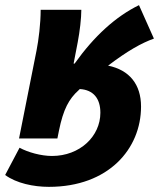

<svg xmlns="http://www.w3.org/2000/svg" viewBox="-70 -538 621 746"><path d="M4 0H153L159 -30C176 -114 198 -154 236 -188L240 -192C293 -189 320 -155 320 -100C320 -8 240 68 132 68C90 68 39 54 6 36L-50 142C-6 174 60 188 120 188C352 188 478 40 478 -124C478 -210 433 -266 350 -283C425 -340 480 -371 528 -388L470 -518C380 -474 296 -398 220 -291H216L232 -374C240 -416 246 -467 246 -500H88C88 -446 80 -382 72 -342Z"/></svg>

Font: Source Sans Pro Black
Style: Italic
Weight: 900
Italic angle: -11°
Designer: Paul D. Hunt
Foundry: Adobe Systems Incorporated
Version: Version 3.006;hotconv 1.0.111;makeotfexe 2.5.65597